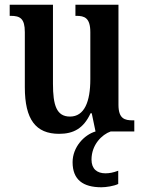

<svg xmlns="http://www.w3.org/2000/svg" viewBox="-20 -556 610 812"><path d="M230 10C290 10 333 -12 363 -77H368L384 0C336 14 287 66 287 130C287 204 331 236 409 236C428 236 462 231 480 222V166C459 174 442 177 426 177C391 177 367 159 367 119C367 56 411 13 448 0H548V-47H542C507 -47 481 -54 481 -113V-536H299V-489H303C337 -489 362 -481 362 -420V-221C362 -126 337 -63 276 -63C219 -63 204 -111 204 -202V-536H21V-489H25C65 -489 85 -478 85 -420V-187C85 -51 131 10 230 10Z"/></svg>

Font: Noto Serif Devanagari Condensed SemiBold
Style: Regular
Weight: 600
Width: 3
Designer: Universal Thirst, Indian Type Foundry and the Monotype Design Team
Foundry: Monotype Imaging Inc.
Version: Version 2.004